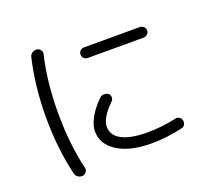

<svg xmlns="http://www.w3.org/2000/svg" viewBox="-133 -935 1267 1151"><g transform="rotate(-20 500.0 -360.0)"><path d="M834 -677.7Q847.7 -677.7 857.9 -668Q868.2 -658.2 868.2 -644Q868.2 -629.9 857.9 -620.1Q847.7 -610.4 834 -610.4H477.5Q463.9 -610.4 453.6 -620.1Q443.4 -629.9 443.4 -644Q443.4 -658.2 453.6 -668Q463.9 -677.7 477.5 -677.7ZM208 43Q192.4 44.9 178.7 36.1Q165 27.3 161.1 10.7Q120.1 -163.1 120.1 -359.9Q120.1 -556.6 161.1 -731.4Q165 -747.1 178.7 -755.9Q192.4 -764.6 208 -762.7Q222.7 -760.7 231.4 -748.5Q240.2 -736.3 236.3 -721.7Q197.3 -559.6 197.3 -359.9Q197.3 -160.2 236.3 2Q240.2 15.6 231.4 28.3Q222.7 41 208 43ZM663.1 2Q526.4 2 446.8 -48.3Q367.2 -98.6 367.2 -182.6Q367.2 -220.7 394 -269Q420.9 -317.4 467.8 -362.3Q478.5 -372.1 494.1 -372.6Q509.8 -373 522.5 -363.3Q532.2 -354.5 532.2 -340.3Q532.2 -326.2 522.5 -316.4Q443.4 -239.3 443.4 -183.1Q443.4 -127 500 -97.7Q556.6 -68.4 663.1 -68.4Q752 -68.4 847.7 -88.9Q861.3 -91.8 873 -84Q884.8 -76.2 886.7 -61.5Q888.7 -46.9 881.8 -35.6Q875 -24.4 861.3 -21.5Q759.8 2 663.1 2Z"/></g></svg>

Font: Rounded-X Mgen+ 1m regular
Style: Regular
Weight: 400
Designer: [Source Han Sans]
Ryoko NISHIZUKA  (kana & ideographs); Paul D. Hunt (Latin, Greek & Cyrillic); Wenlong ZHANG  (bopomofo
Version: Version 1.059.20150602